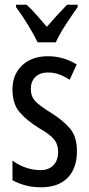

<svg xmlns="http://www.w3.org/2000/svg" viewBox="-20 -786 379 816"><path d="M307 -144Q307 -70 267 -30Q227 10 155 10Q118 10 87 1.5Q56 -7 33 -20V-104Q55 -86 87 -74.5Q119 -63 152 -63Q187 -63 207 -83.5Q227 -104 227 -141Q227 -173 208.5 -195Q190 -217 145 -242Q95 -273 64 -308.5Q33 -344 33 -406Q33 -470 74.5 -508.5Q116 -547 183 -547Q250 -547 306 -512L276 -447Q255 -461 232 -469.5Q209 -478 184 -478Q150 -478 130.5 -459Q111 -440 111 -408Q111 -376 130 -356Q149 -336 196 -307Q246 -276 276.5 -241Q307 -206 307 -144ZM140 -606Q124 -639 99 -680Q74 -721 48 -756V-766H93Q112 -749 134.5 -723.5Q157 -698 179 -672Q205 -702 222.5 -721Q240 -740 265 -766H310V-756Q288 -725 260.5 -683Q233 -641 217 -606Z"/></svg>

Font: Noto Sans Hebrew ExtraCondensed
Style: Regular
Weight: 400
Width: 2
Designer: Monotype Design Team
Foundry: Monotype Imaging Inc.
Version: Version 2.004; ttfautohint (v1.8.4.7-5d5b)